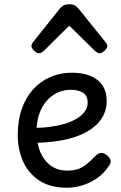

<svg xmlns="http://www.w3.org/2000/svg" viewBox="-20 -859 566 898"><path d="M293 19Q214 19 163 -15Q112 -49 87.5 -105Q63 -161 63 -228Q63 -295 81.5 -348.5Q100 -402 134 -440Q168 -478 214.5 -498.5Q261 -519 316 -519Q365 -519 401.5 -504.5Q438 -490 458.5 -460.5Q479 -431 479 -386Q479 -348 462.5 -317Q446 -286 416 -262.5Q386 -239 345 -223.5Q304 -208 253 -200Q202 -192 145 -191V-261Q178 -261 212.5 -265.5Q247 -270 279 -279Q311 -288 336 -302.5Q361 -317 375.5 -336Q390 -355 390 -379Q390 -411 368.5 -425Q347 -439 311 -439Q278 -439 249.5 -426Q221 -413 198.5 -387.5Q176 -362 163.5 -326Q151 -290 151 -244Q151 -189 168.5 -148Q186 -107 218 -84Q250 -61 295 -61Q325 -61 346 -68.5Q367 -76 385.5 -91.5Q404 -107 426 -129Q441 -144 453.5 -144Q466 -144 480 -133Q494 -122 497 -109.5Q500 -97 490 -84Q465 -46 431 -23.5Q397 -1 361.5 9Q326 19 293 19ZM162 -610Q152 -610 139.5 -622Q127 -634 127 -644Q127 -647 128 -650Q129 -653 133 -660L260 -819Q266 -826 275.5 -832.5Q285 -839 304 -839Q323 -839 332 -832.5Q341 -826 347 -819L475 -660Q480 -653 481 -650Q482 -647 482 -644Q482 -634 469 -622Q456 -610 447 -610Q440 -610 434 -613.5Q428 -617 422 -623L304 -739L187 -623Q180 -617 174 -613.5Q168 -610 162 -610Z"/></svg>

Font: Playwrite PT
Style: Regular
Weight: 400
Designer: Veronika Burian, José Scaglione
Foundry: TypeTogether
Version: Version 1.002